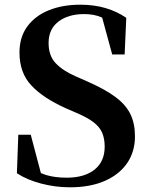

<svg xmlns="http://www.w3.org/2000/svg" viewBox="-20 -779 637 818"><path d="M277 19Q216 19 155 3Q94 -13 52 -41L58 -205H111L161 -16L100 -42L89 -80Q138 -45 176 -33.5Q214 -22 264 -22Q340 -22 383 -56.5Q426 -91 426 -154Q426 -189 415 -214Q404 -239 377.5 -259Q351 -279 306 -298L260 -318Q164 -361 113.5 -415Q63 -469 63 -555Q63 -621 96.5 -666.5Q130 -712 188.5 -735.5Q247 -759 322 -759Q381 -759 430 -744.5Q479 -730 518 -703L511 -547H458L409 -727L475 -699L483 -659Q441 -693 410.5 -706Q380 -719 338 -719Q271 -719 229 -687Q187 -655 187 -596Q187 -542 217 -510Q247 -478 302 -454L352 -432Q427 -399 471.5 -366Q516 -333 535.5 -293Q555 -253 555 -198Q555 -133 522 -84.5Q489 -36 427 -8.5Q365 19 277 19Z"/></svg>

Font: Noto Serif SC ExtraLight
Style: Bold
Weight: 700
Version: Version 2.002-H1;hotconv 1.1.0;makeotfexe 2.6.0